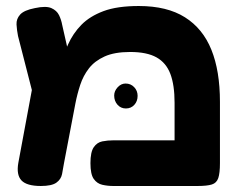

<svg xmlns="http://www.w3.org/2000/svg" viewBox="-20 -610 791 639"><path d="M712 -271V-67Q712 -34 706.5 -17.5Q701 -1 685 4Q669 9 637 9H357Q338 9 320.5 5Q303 1 292 -14.5Q281 -30 281 -67Q281 -104 292 -120Q303 -136 320.5 -139.5Q338 -143 358 -143H561V-268Q561 -327 547 -364Q533 -401 501 -419Q469 -437 413 -437Q361 -437 328 -422Q295 -407 276 -382.5Q257 -358 247 -327.5Q237 -297 231 -266L193 -67Q190 -48 186.5 -30.5Q183 -13 167.5 -2Q152 9 116 9Q69 9 51.5 -9.5Q34 -28 41 -68L96 -364L149 -306Q164 -345 177 -385Q190 -425 206.5 -462Q223 -499 251 -527.5Q279 -556 324.5 -573Q370 -590 442 -590Q536 -590 595.5 -552.5Q655 -515 683.5 -444.5Q712 -374 712 -271ZM112 -209 40 -490Q36 -510 35 -528.5Q34 -547 47 -561.5Q60 -576 96 -583Q133 -591 151 -583Q169 -575 176.5 -559.5Q184 -544 187 -527L232 -328ZM399 -249Q382 -249 371 -261.5Q360 -274 360 -292Q360 -307 371.5 -319.5Q383 -332 398 -332Q415 -332 426.5 -320Q438 -308 438 -291Q438 -273 427 -261Q416 -249 399 -249Z"/></svg>

Font: Fredoka SemiExpanded SemiBold
Style: Regular
Weight: 600
Width: 6
Designer: Ben Nathan
Foundry: Milena B. Brandão, Ben Nathan
Version: Version 2.001